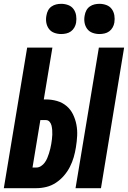

<svg xmlns="http://www.w3.org/2000/svg" viewBox="-30 -984 669 1004"><path d="M365 0 487 -735H619L498 0ZM-10 0 112 -735H244L199 -464H210Q240 -464 268 -456Q296 -448 317.5 -430Q339 -412 351.5 -386.5Q364 -361 369.5 -332.5Q375 -304 373.5 -274Q372 -244 367 -214Q363 -188 355.5 -162Q348 -136 335.5 -111.5Q323 -87 304.5 -65.5Q286 -44 262.5 -28.5Q239 -13 212.5 -6.5Q186 0 160 0ZM160 -108Q173 -108 184.5 -115.5Q196 -123 204 -134Q212 -145 217 -157Q222 -169 226 -181.5Q230 -194 233 -206.5Q236 -219 238 -231Q240 -243 241.5 -255.5Q243 -268 243.5 -280Q244 -292 243 -304Q242 -316 239.5 -327Q237 -338 229.5 -347Q222 -356 210 -356H181L140 -108ZM490 -806Q471 -806 453.5 -812.5Q436 -819 425.5 -833.5Q415 -848 412 -866.5Q409 -885 413 -904Q415 -917 421.5 -929.5Q428 -942 439.5 -950Q451 -958 464 -961Q477 -964 490 -964Q509 -964 526.5 -957.5Q544 -951 554.5 -936.5Q565 -922 568 -903.5Q571 -885 568 -866Q566 -853 559 -840.5Q552 -828 541 -820Q530 -812 516.5 -809Q503 -806 490 -806ZM290 -806Q271 -806 253.5 -812.5Q236 -819 225.5 -833.5Q215 -848 212 -866.5Q209 -885 213 -904Q215 -917 221.5 -929.5Q228 -942 239.5 -950Q251 -958 264 -961Q277 -964 290 -964Q309 -964 326.5 -957.5Q344 -951 354.5 -936.5Q365 -922 368 -903.5Q371 -885 368 -866Q366 -853 359 -840.5Q352 -828 341 -820Q330 -812 316.5 -809Q303 -806 290 -806Z"/></svg>

Font: Iosevka Curly Heavy Extended
Style: Italic
Weight: 900
Width: 7
Italic angle: -9°
Monospace: yes
Designer: Belleve Invis
Foundry: Belleve Invis
Version: Version 11.1.0; ttfautohint (v1.8.3)